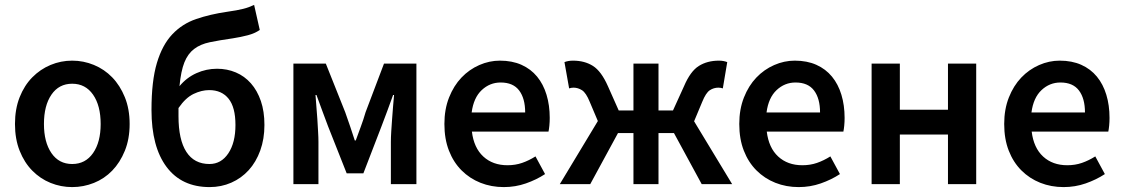

<svg xmlns="http://www.w3.org/2000/svg" viewBox="-20 -750 4576 782"><path d="M274 12Q228 12 186 -5Q144 -22 111.5 -55Q79 -88 60 -136Q41 -184 41 -245Q41 -306 60 -354Q79 -402 111.5 -435Q144 -468 186 -485.5Q228 -503 274 -503Q320 -503 362.5 -485.5Q405 -468 437 -435Q469 -402 488.5 -354Q508 -306 508 -245Q508 -184 488.5 -136Q469 -88 437 -55Q405 -22 362.5 -5Q320 12 274 12ZM274 -82Q328 -82 359 -126.5Q390 -171 390 -245Q390 -320 359 -364.5Q328 -409 274 -409Q220 -409 189.5 -364.5Q159 -320 159 -245Q159 -171 189.5 -126.5Q220 -82 274 -82Z M834 12Q720 12 658.5 -70Q597 -152 597 -302Q597 -420 619 -493.5Q641 -567 681.5 -610Q722 -653 779 -672.5Q836 -692 905 -702Q927 -705 942.5 -708Q958 -711 970.5 -714Q983 -717 993.5 -721Q1004 -725 1015 -730L1038 -628Q1018 -614 989.5 -606.5Q961 -599 929 -594Q873 -586 834.5 -578Q796 -570 770.5 -550.5Q745 -531 731 -496Q717 -461 711 -399Q740 -434 780 -452Q820 -470 864 -470Q905 -470 940.5 -455Q976 -440 1002 -410.5Q1028 -381 1042.5 -338.5Q1057 -296 1057 -241Q1057 -184 1040 -137Q1023 -90 993 -57Q963 -24 922 -6Q881 12 834 12ZM833 -82Q881 -82 910 -125.5Q939 -169 939 -241Q939 -313 911 -348Q883 -383 832 -383Q801 -383 768.5 -367.5Q736 -352 707 -310V-277Q707 -181 739 -131.5Q771 -82 833 -82Z M1175 0V-491H1307L1386 -293Q1397 -262 1406.5 -234Q1416 -206 1425 -178H1429Q1439 -206 1449.5 -234Q1460 -262 1469 -293L1544 -491H1676V0H1572V-172Q1572 -190 1573.5 -214.5Q1575 -239 1577 -265.5Q1579 -292 1581 -317.5Q1583 -343 1585 -363H1581Q1570 -332 1557.5 -298.5Q1545 -265 1534 -236L1460 -44H1392L1316 -236Q1305 -265 1292.5 -299Q1280 -333 1269 -363H1265Q1266 -343 1268.5 -317.5Q1271 -292 1272.5 -265.5Q1274 -239 1275.5 -214.5Q1277 -190 1277 -172V0Z M2032 12Q1981 12 1937 -5.5Q1893 -23 1860 -56Q1827 -89 1808.5 -136.5Q1790 -184 1790 -245Q1790 -305 1809 -353Q1828 -401 1859.5 -434Q1891 -467 1932 -485Q1973 -503 2016 -503Q2066 -503 2104 -486Q2142 -469 2167.5 -438Q2193 -407 2206 -364Q2219 -321 2219 -270Q2219 -253 2217.5 -238Q2216 -223 2214 -214H1902Q1910 -148 1948.5 -112.5Q1987 -77 2047 -77Q2079 -77 2106.5 -86.5Q2134 -96 2161 -113L2200 -41Q2165 -18 2122 -3Q2079 12 2032 12ZM1901 -292H2119Q2119 -349 2094.5 -381.5Q2070 -414 2019 -414Q1975 -414 1942 -383Q1909 -352 1901 -292Z M2260 0 2415 -257 2382 -335Q2367 -372 2350.5 -382.5Q2334 -393 2316 -393Q2307 -393 2298 -390L2279 -497Q2294 -503 2314 -503Q2361 -503 2395 -481.5Q2429 -460 2456 -399L2500 -300H2560V-491H2662V-300H2721L2766 -399Q2792 -460 2826.5 -481.5Q2861 -503 2908 -503Q2927 -503 2942 -497L2924 -390Q2915 -393 2906 -393Q2887 -393 2871 -382.5Q2855 -372 2840 -335L2807 -256L2962 0H2838L2725 -208H2662V0H2560V-208H2497L2384 0Z M3233 12Q3182 12 3138 -5.5Q3094 -23 3061 -56Q3028 -89 3009.5 -136.5Q2991 -184 2991 -245Q2991 -305 3010 -353Q3029 -401 3060.5 -434Q3092 -467 3133 -485Q3174 -503 3217 -503Q3267 -503 3305 -486Q3343 -469 3368.5 -438Q3394 -407 3407 -364Q3420 -321 3420 -270Q3420 -253 3418.5 -238Q3417 -223 3415 -214H3103Q3111 -148 3149.5 -112.5Q3188 -77 3248 -77Q3280 -77 3307.5 -86.5Q3335 -96 3362 -113L3401 -41Q3366 -18 3323 -3Q3280 12 3233 12ZM3102 -292H3320Q3320 -349 3295.5 -381.5Q3271 -414 3220 -414Q3176 -414 3143 -383Q3110 -352 3102 -292Z M3530 0V-491H3645V-303H3841V-491H3956V0H3841V-202H3645V0Z M4312 12Q4261 12 4217 -5.5Q4173 -23 4140 -56Q4107 -89 4088.5 -136.5Q4070 -184 4070 -245Q4070 -305 4089 -353Q4108 -401 4139.5 -434Q4171 -467 4212 -485Q4253 -503 4296 -503Q4346 -503 4384 -486Q4422 -469 4447.5 -438Q4473 -407 4486 -364Q4499 -321 4499 -270Q4499 -253 4497.5 -238Q4496 -223 4494 -214H4182Q4190 -148 4228.5 -112.5Q4267 -77 4327 -77Q4359 -77 4386.5 -86.5Q4414 -96 4441 -113L4480 -41Q4445 -18 4402 -3Q4359 12 4312 12ZM4181 -292H4399Q4399 -349 4374.5 -381.5Q4350 -414 4299 -414Q4255 -414 4222 -383Q4189 -352 4181 -292Z"/></svg>

Font: CV Source Sans Light
Style: Bold
Weight: 600
Designer: Paul D. Hunt
Foundry: Adobe Systems Incorporated
Version: Version 3.001